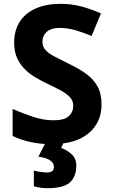

<svg xmlns="http://www.w3.org/2000/svg" viewBox="-20 -744 591 1004"><path d="M511 -198Q511 -103 442.5 -46.5Q374 10 248 10Q193 10 141.5 -1Q90 -12 46 -33V-174Q97 -152 151.5 -133.5Q206 -115 260 -115Q316 -115 339.5 -136.5Q363 -158 363 -191Q363 -218 344.5 -237Q326 -256 295 -272.5Q264 -289 224 -308Q199 -320 170 -336.5Q141 -353 114.5 -377.5Q88 -402 71 -437Q54 -472 54 -521Q54 -585 83.5 -630.5Q113 -676 167.5 -700Q222 -724 296 -724Q352 -724 402.5 -711Q453 -698 508 -674L459 -556Q410 -576 371 -587Q332 -598 291 -598Q248 -598 225 -578Q202 -558 202 -526Q202 -501 217 -483.5Q232 -466 262 -450Q292 -434 337 -412Q392 -386 430.5 -358Q469 -330 490 -292Q511 -254 511 -198ZM379 122Q379 178 346.5 209Q314 240 228 240Q206 240 188.5 237Q171 234 157 230V148Q171 152 191.5 155Q212 158 227 158Q241 158 251.5 151.5Q262 145 262 128Q262 110 244 96Q226 82 181 75L219 0H313L300 30Q330 40 354.5 62.5Q379 85 379 122Z"/></svg>

Font: Noto Sans Bassa Vah
Style: Regular
Weight: 400
Designer: Monotype Design Team
Foundry: Monotype Imaging Inc.
Version: Version 2.002